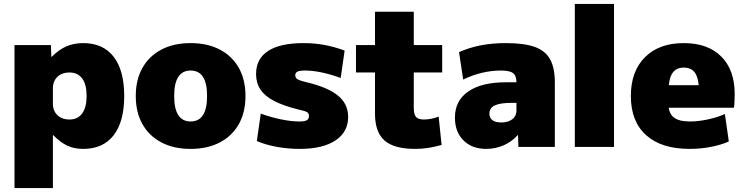

<svg xmlns="http://www.w3.org/2000/svg" viewBox="-20 -750 3796 980"><path d="M405 -530Q506 -530 560 -460.5Q614 -391 614 -260Q614 -129 560 -59.5Q506 10 405 10Q359 10 323.5 -6.5Q288 -23 252 -60H250V210H54V-520H240L242 -460H244Q281 -497 319 -513.5Q357 -530 405 -530ZM334 -380Q309 -380 290 -370Q271 -360 260.5 -342Q250 -324 250 -300V-220Q250 -196 260.5 -178Q271 -160 290 -150Q309 -140 334 -140Q377 -140 399.5 -171Q422 -202 422 -260Q422 -319 399.5 -349.5Q377 -380 334 -380Z M953 10Q867 10 804 -23Q741 -56 707 -116.5Q673 -177 673 -260Q673 -343 707 -403.5Q741 -464 804 -497Q867 -530 953 -530Q1039 -530 1102 -497Q1165 -464 1199 -403.5Q1233 -343 1233 -260Q1233 -177 1199 -116.5Q1165 -56 1102 -23Q1039 10 953 10ZM953 -130Q995 -130 1016 -162.5Q1037 -195 1037 -260Q1037 -325 1016 -357.5Q995 -390 953 -390Q911 -390 890 -357.5Q869 -325 869 -260Q869 -195 890 -162.5Q911 -130 953 -130Z M1510 10Q1450 10 1392.5 -0.5Q1335 -11 1291 -30L1311 -170Q1364 -151 1415.5 -140.5Q1467 -130 1508 -130Q1536 -130 1546.5 -136.5Q1557 -143 1557 -159Q1557 -167 1553 -172.5Q1549 -178 1537.5 -182Q1526 -186 1503 -191Q1427 -210 1379.5 -234.5Q1332 -259 1309.5 -293Q1287 -327 1287 -372Q1287 -450 1348.5 -490Q1410 -530 1530 -530Q1584 -530 1634 -521Q1684 -512 1739 -492L1719 -352Q1667 -371 1621 -380.5Q1575 -390 1537 -390Q1510 -390 1498.5 -384.5Q1487 -379 1487 -365Q1487 -357 1492 -351Q1497 -345 1509 -340.5Q1521 -336 1542 -331Q1597 -318 1637.5 -301Q1678 -284 1704.5 -262.5Q1731 -241 1744 -213.5Q1757 -186 1757 -153Q1757 -76 1692 -33Q1627 10 1510 10Z M2099 10Q1991 10 1942.5 -33Q1894 -76 1894 -170V-380H1797V-520H1894V-690H2092V-520H2237V-380H2092V-200Q2092 -166 2103.5 -153Q2115 -140 2144 -140Q2162 -140 2182 -144Q2202 -148 2219 -155L2234 -10Q2197 0 2166 5Q2135 10 2099 10Z M2462 10Q2389 10 2345.5 -33.5Q2302 -77 2302 -150Q2302 -236 2370 -283Q2438 -330 2562 -330H2616Q2616 -364 2598.5 -377Q2581 -390 2536 -390Q2489 -390 2440.5 -378.5Q2392 -367 2344 -344L2323 -484Q2378 -508 2435.5 -519Q2493 -530 2563 -530Q2655 -530 2709.5 -510.5Q2764 -491 2788 -447Q2812 -403 2812 -330V0H2626L2624 -60H2622Q2593 -27 2551 -8.5Q2509 10 2462 10ZM2538 -125Q2562 -125 2579.5 -132.5Q2597 -140 2606.5 -153.5Q2616 -167 2616 -185V-225H2592Q2533 -225 2505.5 -212Q2478 -199 2478 -170Q2478 -148 2493.5 -136.5Q2509 -125 2538 -125Z M2914 0V-730H3114V0Z M3500 10Q3356 10 3278 -60Q3200 -130 3200 -260Q3200 -386 3272 -458Q3344 -530 3470 -530Q3593 -530 3661.5 -461.5Q3730 -393 3730 -270Q3730 -252 3729 -230Q3728 -208 3726 -200H3310V-315H3571L3548 -280Q3548 -345 3529.5 -375Q3511 -405 3470 -405Q3430 -405 3411 -375Q3392 -345 3392 -280V-220Q3392 -173 3418 -151.5Q3444 -130 3502 -130Q3546 -130 3595.5 -141Q3645 -152 3680 -168L3700 -28Q3663 -11 3610 -0.5Q3557 10 3500 10Z"/></svg>

Font: M PLUS 2 Thin Black
Style: Regular
Weight: 900
Version: Version 1.001